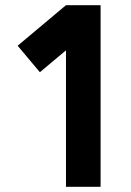

<svg xmlns="http://www.w3.org/2000/svg" viewBox="-20 -720 504 740"><path d="M234.3 -700 48 -543.7 133.7 -441.7 234.3 -526V0H367.7V-700Z"/></svg>

Font: Unageo Variable
Style: Regular
Weight: 300
Designer: Richard Sepsi
Foundry: Richard Sepsi
Version: Version 2.200